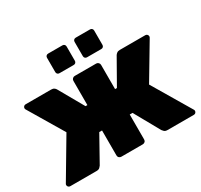

<svg xmlns="http://www.w3.org/2000/svg" viewBox="-187 -1193 1511 1441"><g transform="rotate(-30 568.0 -472.5)"><path d="M32 0Q23 0 16.5 -6.5Q10 -13 10 -22Q10 -29 13 -33L210 -365L30 -667Q27 -672 27 -678Q27 -687 33.5 -693.5Q40 -700 49 -700H270Q287 -700 296.5 -693Q306 -686 310 -678L432 -463H448V-673Q448 -684 456 -692Q464 -700 475 -700H661Q672 -700 680 -692Q688 -684 688 -673V-463H704L826 -678Q831 -686 840.5 -693Q850 -700 866 -700H1087Q1096 -700 1102.5 -693.5Q1109 -687 1109 -678Q1109 -672 1106 -667L926 -365L1123 -33Q1126 -29 1126 -22Q1126 -13 1119.5 -6.5Q1113 0 1104 0H876Q856 0 847 -9.5Q838 -19 835 -23L712 -243H688V-27Q688 -15 680 -7.5Q672 0 661 0H475Q464 0 456 -7.5Q448 -15 448 -27V-243H424L301 -23Q298 -19 289 -9.5Q280 0 260 0ZM625 -775Q615 -775 608.5 -781.5Q602 -788 602 -798V-922Q602 -932 608.5 -938.5Q615 -945 625 -945H749Q759 -945 765.5 -938.5Q772 -932 772 -922V-798Q772 -788 765.5 -781.5Q759 -775 749 -775ZM386 -775Q376 -775 369.5 -781.5Q363 -788 363 -798V-922Q363 -932 369.5 -938.5Q376 -945 386 -945H510Q520 -945 526.5 -938.5Q533 -932 533 -922V-798Q533 -788 526.5 -781.5Q520 -775 510 -775Z"/></g></svg>

Font: Rubik Black
Style: Regular
Weight: 900
Designer: Hubert and Fischer
Foundry: Hubert and Fischer
Version: Version 2.300;gftools[0.9.30]